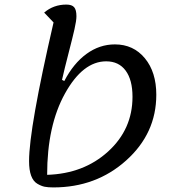

<svg xmlns="http://www.w3.org/2000/svg" viewBox="-20 -794 788 839"><path d="M213 25Q190 25 175 22Q160 19 142.5 8.5Q125 -2 116 -26.5Q107 -51 107 -90Q107 -233 214 -696L173 -739Q214 -774 270 -774Q294 -774 304 -762.5Q314 -751 314 -723Q314 -704 305.5 -666.5Q297 -629 279.5 -561.5Q262 -494 251 -445L261 -440Q301 -517 358 -558.5Q415 -600 482 -600Q563 -600 613 -539.5Q663 -479 663 -380Q663 -211 531.5 -93Q400 25 213 25ZM186 -30Q346 -35 452.5 -132Q559 -229 559 -371Q559 -445 529 -485.5Q499 -526 444 -526Q342 -526 264 -385.5Q186 -245 186 -30Z"/></svg>

Font: Lemonada Light
Style: Regular
Weight: 300
Designer: Mohamed Gaber (Arabic), Eduardo Tunni (Latin)
Foundry: Kief Type Foundry
Version: Version 4.004